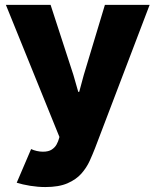

<svg xmlns="http://www.w3.org/2000/svg" viewBox="-20 -547 628 780"><path d="M164.1 212.9Q134.3 212.9 102.5 207.8Q70.8 202.6 47.9 195.3L106.4 58.6Q116.7 63.5 129.6 66.4Q142.6 69.3 154.3 69.3Q177.2 69.3 190.4 60.5Q203.6 51.8 210.2 39.3Q216.8 26.9 219.7 15.6L242.2 -64.5L227.5 24.4L3.9 -527.3H185.5L278.3 -242.2L297.9 -173.8H301.8L320.3 -242.2L406.2 -527.3H587.9L366.2 54.7Q356.9 78.6 344.5 106.2Q332 133.8 310.8 158Q289.6 182.1 254.4 197.5Q219.2 212.9 164.1 212.9Z"/></svg>

Font: Reddit Sans Black
Style: Regular
Weight: 900
Version: Version 1.014